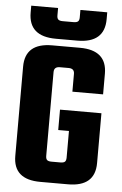

<svg xmlns="http://www.w3.org/2000/svg" viewBox="-56 -851 568 891"><g transform="rotate(5 228.0 -405.5)"><path d="M421 -430H278V-513Q278 -538 251 -538H210Q183 -538 183 -513V-123Q183 -109 189 -103.5Q195 -98 210 -98H251Q266 -98 272 -103.5Q278 -109 278 -123V-247H228V-342H421V-110Q421 0 295 0H166Q40 0 40 -110V-526Q40 -636 166 -636H295Q421 -636 421 -526ZM280 -668H180Q53 -668 53 -779V-811H178V-776Q178 -763 184 -757.5Q190 -752 205 -752H255Q270 -752 276 -757.5Q282 -763 282 -776V-811H407V-779Q407 -668 280 -668Z"/></g></svg>

Font: Teko SemiBold
Style: Regular
Weight: 600
Designer: Manushi Parikh, Jonny Pinhorn
Foundry: Indian Type Foundry
Version: Version 1.106;PS 1.0;hotconv 1.0.78;makeotf.lib2.5.61930; tt